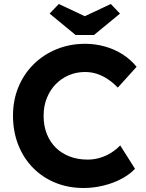

<svg xmlns="http://www.w3.org/2000/svg" viewBox="-20 -930 729 960"><path d="M45 -352Q45 -429 72 -494.5Q99 -560 148 -608.5Q197 -657 263 -684Q329 -711 406 -711Q456 -711 504.5 -697.5Q553 -684 593.5 -658Q634 -632 663 -596L569 -492Q546 -516 520 -533.5Q494 -551 465.5 -560.5Q437 -570 405 -570Q362 -570 324.5 -554Q287 -538 259 -509.5Q231 -481 214.5 -440.5Q198 -400 198 -351Q198 -301 214 -260.5Q230 -220 259 -191.5Q288 -163 328.5 -147.5Q369 -132 418 -132Q450 -132 480 -141Q510 -150 535.5 -166Q561 -182 581 -203L655 -86Q630 -59 589.5 -37Q549 -15 499 -2.5Q449 10 398 10Q321 10 256.5 -16.5Q192 -43 144.5 -91.5Q97 -140 71 -206.5Q45 -273 45 -352ZM358 -755 228 -862 274 -910 404 -849 534 -910 580 -862 450 -755Z"/></svg>

Font: Mach SemiBold
Style: Regular
Weight: 600
Version: Version 1.002